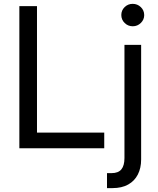

<svg xmlns="http://www.w3.org/2000/svg" viewBox="-20 -759 811 983"><path d="M79.1 0V-727.5H169.4V-80.1H513.7V0ZM617.2 -529.3H702.6V57.6Q702.6 101.1 685.8 134.3Q668.9 167.5 636.2 185.8Q603.5 204.1 555.7 204.1H527.8V127.4H550.8Q585.4 127.4 601.3 108.2Q617.2 88.9 617.2 50.3ZM659.7 -624.5Q635.3 -624.5 618.2 -641.4Q601.1 -658.2 601.1 -682.1Q601.1 -706.1 618.2 -722.7Q635.3 -739.3 659.2 -739.3Q683.6 -739.3 700.9 -722.7Q718.3 -706.1 718.3 -681.6Q718.3 -658.2 700.9 -641.4Q683.6 -624.5 659.7 -624.5Z"/></svg>

Font: Inter 24pt
Style: Regular
Weight: 400
Designer: Rasmus Andersson
Foundry: rsms
Version: Version 4.001;git-66647c0bb